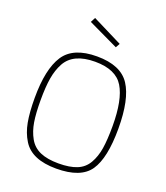

<svg xmlns="http://www.w3.org/2000/svg" viewBox="-165 -1033 996 1154"><g transform="rotate(20 333.0 -456.5)"><path d="M563 -347Q563 -515 514.5 -595Q466 -675 333 -675Q194 -675 146 -588Q122 -544 112.5 -487.5Q103 -431 103 -346.5Q103 -262 112 -207Q121 -152 145.5 -108.5Q170 -65 216 -45Q262 -25 333.5 -25Q405 -25 450.5 -43.5Q496 -62 520.5 -104.5Q545 -147 554 -203Q563 -259 563 -347ZM118 -82Q88 -130 76.5 -192.5Q65 -255 65 -347Q65 -531 123 -620Q181 -709 333 -709Q485 -709 543 -620.5Q601 -532 601 -344Q601 -156 544.5 -73.5Q488 9 331 9Q174 9 118 -82ZM242 -922 434 -826 419 -799 226 -891Z"/></g></svg>

Font: Titillium Web
Style: Thin
Weight: 200
Version: Version 1.001;PS 57.000;hotconv 1.0.70;makeotf.lib2.5.55311